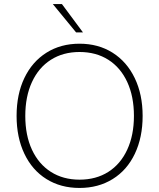

<svg xmlns="http://www.w3.org/2000/svg" viewBox="-20 -921 787 949"><path d="M62 -348Q62 -455 100.5 -535.5Q139 -616 209.5 -660.5Q280 -705 373 -705Q466 -705 536.5 -660.5Q607 -616 646 -535Q685 -454 685 -348Q685 -242 646.5 -161Q608 -80 537 -36Q466 8 373 8Q280 8 209.5 -36Q139 -80 100.5 -161Q62 -242 62 -348ZM642 -348Q642 -444 609 -515.5Q576 -587 515.5 -625.5Q455 -664 373 -664Q292 -664 231.5 -625.5Q171 -587 138 -515.5Q105 -444 105 -348Q105 -252 138 -181Q171 -110 231.5 -71.5Q292 -33 373 -33Q455 -33 515.5 -71.5Q576 -110 609 -181.5Q642 -253 642 -348ZM241 -901H286L390 -761H356Z"/></svg>

Font: Hanken Grotesk ExtraLight
Style: Regular
Weight: 200
Designer: Alfredo Marco Pradil
Foundry: Hanken Design Co.
Version: Version 3.014